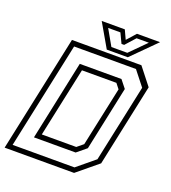

<svg xmlns="http://www.w3.org/2000/svg" viewBox="-165 -970 961 1082"><g transform="rotate(20 316.0 -429.0)"><path d="M-12 0 137 -700H553.5L634.5 -597L529.5 -103L404.5 0ZM159.5 -141.5H366L403 -172L479 -528L455 -558.5H248.5ZM25 -30H396L502 -117.5L601 -582L532 -669.5H161ZM123.5 -111 224.5 -588.5H474.5L511.5 -542L430 -157.5L373.5 -111ZM340 -716 258 -858H396.5L421.5 -804L469.5 -858H608L466 -716ZM359.5 -738.5H455L549.5 -833.5H476L423 -774.5H407L379 -833.5H305.5Z"/></g></svg>

Font: Tourney Light
Style: Italic
Weight: 300
Italic angle: -12°
Version: Version 1.015